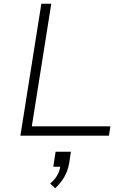

<svg xmlns="http://www.w3.org/2000/svg" viewBox="-20 -725 672 1026"><path d="M89 0 201 -705H254L150 -50H570L562 0ZM275 281 248 256Q274 234 287 210Q300 186 303 158L311 166H265L277 86H359L350 145Q343 186 324.5 219Q306 252 275 281Z"/></svg>

Font: Nunito Sans 7pt SemiExpanded ExtraLight
Style: Italic
Weight: 250
Width: 6
Italic angle: -9°
Designer: Vernon Adams
Foundry: Vernon Adams
Version: Version 3.101;gftools[0.9.27]